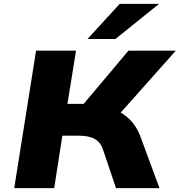

<svg xmlns="http://www.w3.org/2000/svg" viewBox="-20 -965 922 985"><path d="M53 0 165 -705H370L326 -432H431L389 -408L639 -705H882L582 -368L497 -423Q552 -413 592 -391.5Q632 -370 659 -337.5Q686 -305 702 -260L798 0H575L509 -196Q496 -235 466 -252Q436 -269 384 -269H300L258 0ZM429 -765 594 -945H796L572 -765Z"/></svg>

Font: Nunito Sans 7pt SemiExpanded Black
Style: Italic
Weight: 900
Width: 6
Italic angle: -9°
Designer: Vernon Adams
Foundry: Vernon Adams
Version: Version 3.101;gftools[0.9.27]